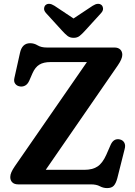

<svg xmlns="http://www.w3.org/2000/svg" viewBox="-20 -943 692 982"><path d="M582.5 -608.5 214 -74.5H413Q452 -74.5 478 -91Q504 -107.5 523.5 -151L546.5 -203.5Q562 -236.5 592.5 -230Q608.5 -226.5 615.8 -213.2Q623 -200 617.5 -180.5L580 -31.5Q573 -5 561.8 7Q550.5 19 528 19Q508 19 490.5 9.5Q473 0 444.5 0H73Q53.5 0 43 -10.2Q32.5 -20.5 32.5 -37.5Q32.5 -49.5 38.5 -62.8Q44.5 -76 55 -91.5L424.5 -625.5H237.5Q203 -625.5 181.5 -612.5Q160 -599.5 146 -568L129.5 -530Q121 -511.5 108 -505Q95 -498.5 81.5 -501Q66 -503.5 57.8 -514.8Q49.5 -526 53.5 -543.5L82 -671.5Q92.5 -722 134 -722Q154.5 -722 172.5 -711Q190.5 -700 219 -700H565Q584.5 -700 595 -689.8Q605.5 -679.5 605.5 -662.5Q605.5 -642 582.5 -608.5ZM414 -785Q399.5 -769 387.2 -759.2Q375 -749.5 356.5 -749.5Q338 -749.5 325.5 -759.2Q313 -769 298.5 -785L216 -875.5Q204.5 -888 205.5 -899.5Q206.5 -911 213 -917Q230 -931.5 258.5 -913.5L356 -848.5L454 -913.5Q482.5 -931.5 499.5 -917Q506 -911 507 -899.5Q508 -888 496.5 -875.5Z"/></svg>

Font: Fraunces 9pt SuperSoft SemiBold
Style: Regular
Weight: 600
Version: Version 1.000;[0bf87f6ff]